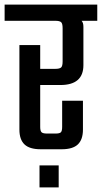

<svg xmlns="http://www.w3.org/2000/svg" viewBox="-40 -646 441 831"><path d="M381 -626V-556H313Q321 -548 321 -530V-364Q321 -278 221 -278H134V-97Q134 -79 140 -73.5Q146 -68 163 -68H201Q218 -68 223.5 -73.5Q229 -79 229 -97V-210H319V-85Q319 -42 297 -21Q275 0 227 0H136Q88 0 66 -21Q44 -42 44 -85V-451H134V-348H199Q218 -348 224.5 -354Q231 -360 231 -380V-524Q231 -544 224.5 -550Q218 -556 199 -556H-20V-626ZM131 165V70H214V165Z"/></svg>

Font: Teko Regular
Style: Regular
Weight: 400
Designer: Manushi Parikh, Jonny Pinhorn
Foundry: Indian Type Foundry
Version: Version 1.105;PS 1.0;hotconv 1.0.78;makeotf.lib2.5.61930; tt